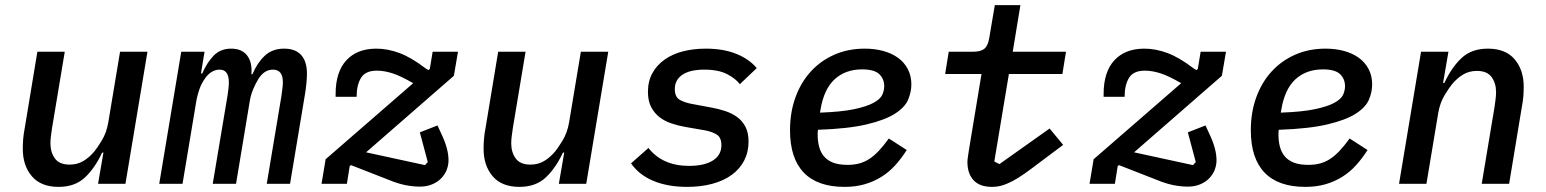

<svg xmlns="http://www.w3.org/2000/svg" viewBox="-20 -718 6040 750"><path d="M384 -122H379Q350 -60 311 -24Q272 12 209 12Q140 12 104.5 -29.5Q69 -71 69 -137Q69 -155 70.5 -174.5Q72 -194 77 -220L126 -516H233L183 -216Q181 -202 179 -186.5Q177 -171 177 -158Q177 -123 194.5 -99Q212 -75 252 -75Q282 -75 305.5 -89Q329 -103 349 -127Q359 -139 377.5 -169Q396 -199 403 -240L449 -516H556L470 0H363Z M602 0 688 -516H779L765 -431H770Q788 -473 814.5 -500.5Q841 -528 883 -528Q925 -528 945.5 -501Q966 -474 962 -428H966Q985 -473 1014.5 -500.5Q1044 -528 1090 -528Q1134 -528 1156.5 -503Q1179 -478 1179 -430Q1179 -415 1177 -393.5Q1175 -372 1172 -354L1113 0H1022L1079 -341Q1081 -355 1083 -371Q1085 -387 1085 -397Q1085 -446 1046 -446Q1012 -446 989 -409Q978 -391 969 -369.5Q960 -348 956 -325L902 0H811L869 -346Q871 -360 872.5 -372.5Q874 -385 874 -396Q874 -446 838 -446Q804 -446 779 -409Q766 -390 759 -369.5Q752 -349 748 -330L693 0Z M1620 11Q1593 11 1563 5Q1533 -1 1497 -16L1351 -73L1346 -69L1335 0H1236L1252 -96L1594 -393Q1546 -421 1513.5 -431.5Q1481 -442 1452 -442Q1407 -442 1390 -413.5Q1373 -385 1373 -340H1291V-351Q1291 -437 1333 -482.5Q1375 -528 1450 -528Q1494 -528 1540 -511Q1586 -494 1641 -452L1654 -444L1659 -449L1670 -516H1769L1753 -422L1410 -123L1640 -73L1651 -85L1620 -201L1689 -228L1705 -193Q1718 -166 1725 -140.5Q1732 -115 1732 -92Q1732 -72 1724.5 -53.5Q1717 -35 1702.5 -20.5Q1688 -6 1667 2.5Q1646 11 1620 11Z M2184 -122H2179Q2150 -60 2111 -24Q2072 12 2009 12Q1940 12 1904.5 -29.5Q1869 -71 1869 -137Q1869 -155 1870.5 -174.5Q1872 -194 1877 -220L1926 -516H2033L1983 -216Q1981 -202 1979 -186.5Q1977 -171 1977 -158Q1977 -123 1994.5 -99Q2012 -75 2052 -75Q2082 -75 2105.5 -89Q2129 -103 2149 -127Q2159 -139 2177.5 -169Q2196 -199 2203 -240L2249 -516H2356L2270 0H2163Z M2664 12Q2588 12 2532 -11.5Q2476 -35 2445 -80L2513 -140Q2568 -70 2672 -70Q2731 -70 2764.5 -91Q2798 -112 2798 -151Q2798 -181 2779.5 -192.5Q2761 -204 2733 -209L2658 -222Q2629 -227 2602.5 -236Q2576 -245 2556 -260.5Q2536 -276 2523.5 -300Q2511 -324 2511 -359Q2511 -401 2528.5 -432.5Q2546 -464 2576.5 -485.5Q2607 -507 2648 -517.5Q2689 -528 2737 -528Q2806 -528 2856.5 -507.5Q2907 -487 2936 -452L2870 -389Q2855 -410 2821 -428Q2787 -446 2731 -446Q2675 -446 2645.5 -426Q2616 -406 2616 -370Q2616 -339 2635.5 -328Q2655 -317 2683 -312L2758 -298Q2786 -293 2812 -284.5Q2838 -276 2858.5 -261.5Q2879 -247 2891.5 -223.5Q2904 -200 2904 -165Q2904 -124 2887 -91Q2870 -58 2838.5 -35Q2807 -12 2762.5 0Q2718 12 2664 12Z M3279 12Q3173 12 3119.5 -44Q3066 -100 3066 -209Q3066 -280 3087.5 -338.5Q3109 -397 3147.5 -439Q3186 -481 3239.5 -504.5Q3293 -528 3358 -528Q3397 -528 3430 -519Q3463 -510 3487.5 -492.5Q3512 -475 3526 -448.5Q3540 -422 3540 -388Q3540 -359 3527.5 -329Q3515 -299 3476 -274Q3437 -249 3365 -232Q3293 -215 3175 -211Q3174 -204 3174 -198.5Q3174 -193 3174 -191Q3174 -167 3179.5 -145.5Q3185 -124 3198 -108Q3211 -92 3233.5 -83Q3256 -74 3291 -74Q3316 -74 3336.5 -79.5Q3357 -85 3375.5 -97Q3394 -109 3412.5 -128.5Q3431 -148 3452 -177L3522 -132Q3501 -99 3477 -72.5Q3453 -46 3423.5 -27.5Q3394 -9 3358.5 1.5Q3323 12 3279 12ZM3348 -447Q3282 -447 3240 -408Q3198 -369 3185 -289L3183 -278Q3267 -281 3316.5 -291.5Q3366 -302 3392.5 -316.5Q3419 -331 3426.5 -348Q3434 -365 3434 -381Q3434 -410 3414.5 -428.5Q3395 -447 3348 -447Z M3855 12Q3807 12 3783 -14Q3759 -40 3759 -85Q3759 -94 3761 -106.5Q3763 -119 3765 -133L3814 -429H3672L3686 -516H3782Q3811 -516 3825 -527.5Q3839 -539 3844 -568L3866 -698H3966L3936 -516H4144L4130 -429H3921L3864 -87L3884 -77L4080 -216L4133 -152L4042 -84Q4008 -58 3982.5 -40Q3957 -22 3935 -10.5Q3913 1 3894 6.5Q3875 12 3855 12Z M4620 11Q4593 11 4563 5Q4533 -1 4497 -16L4351 -73L4346 -69L4335 0H4236L4252 -96L4594 -393Q4546 -421 4513.5 -431.5Q4481 -442 4452 -442Q4407 -442 4390 -413.5Q4373 -385 4373 -340H4291V-351Q4291 -437 4333 -482.5Q4375 -528 4450 -528Q4494 -528 4540 -511Q4586 -494 4641 -452L4654 -444L4659 -449L4670 -516H4769L4753 -422L4410 -123L4640 -73L4651 -85L4620 -201L4689 -228L4705 -193Q4718 -166 4725 -140.5Q4732 -115 4732 -92Q4732 -72 4724.5 -53.5Q4717 -35 4702.5 -20.5Q4688 -6 4667 2.5Q4646 11 4620 11Z M5079 12Q4973 12 4919.5 -44Q4866 -100 4866 -209Q4866 -280 4887.5 -338.5Q4909 -397 4947.5 -439Q4986 -481 5039.5 -504.5Q5093 -528 5158 -528Q5197 -528 5230 -519Q5263 -510 5287.5 -492.5Q5312 -475 5326 -448.5Q5340 -422 5340 -388Q5340 -359 5327.5 -329Q5315 -299 5276 -274Q5237 -249 5165 -232Q5093 -215 4975 -211Q4974 -204 4974 -198.5Q4974 -193 4974 -191Q4974 -167 4979.5 -145.5Q4985 -124 4998 -108Q5011 -92 5033.5 -83Q5056 -74 5091 -74Q5116 -74 5136.5 -79.5Q5157 -85 5175.5 -97Q5194 -109 5212.5 -128.5Q5231 -148 5252 -177L5322 -132Q5301 -99 5277 -72.5Q5253 -46 5223.5 -27.5Q5194 -9 5158.5 1.5Q5123 12 5079 12ZM5148 -447Q5082 -447 5040 -408Q4998 -369 4985 -289L4983 -278Q5067 -281 5116.5 -291.5Q5166 -302 5192.5 -316.5Q5219 -331 5226.5 -348Q5234 -365 5234 -381Q5234 -410 5214.5 -428.5Q5195 -447 5148 -447Z M5445 0 5531 -516H5638L5617 -394H5622Q5651 -456 5690 -492Q5729 -528 5792 -528Q5861 -528 5896.5 -486.5Q5932 -445 5932 -379Q5932 -361 5930.5 -341.5Q5929 -322 5924 -296L5875 0H5768L5818 -300Q5820 -314 5822 -329.5Q5824 -345 5824 -358Q5824 -393 5806.5 -417Q5789 -441 5749 -441Q5719 -441 5695.5 -427Q5672 -413 5652 -389Q5642 -377 5623.5 -347Q5605 -317 5598 -276L5552 0Z"/></svg>

Font: IBM Plex Mono Medm
Style: Italic
Weight: 500
Italic angle: -9°
Monospace: yes
Designer: Mike Abbink, Paul van der Laan, Pieter van Rosmalen
Foundry: Bold Monday
Version: Version 2.3